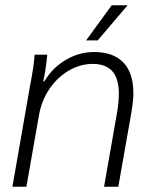

<svg xmlns="http://www.w3.org/2000/svg" viewBox="-20 -707 582 727"><path d="M93 -378Q109 -460 111 -500H159Q154 -447 144 -399H148Q179 -451 229.5 -480.5Q280 -510 336 -510Q409 -510 447 -470.5Q485 -431 485 -354Q485 -328 478 -284L428 0H374L424 -285Q430 -323 430 -352Q430 -409 405.5 -437Q381 -465 331 -465Q284 -465 241 -440Q198 -415 168 -371.5Q138 -328 128 -273L80 0H27ZM403 -687H463L350 -554H306Z"/></svg>

Font: Sarabun ExtraLight
Style: Italic
Weight: 275
Italic angle: -10°
Designer: Suppakit Chalermlarp | Katatrad Co.,Ltd.
Foundry: Cadson Demak Co.,Ltd.
Version: Version 1.000; ttfautohint (v1.6)